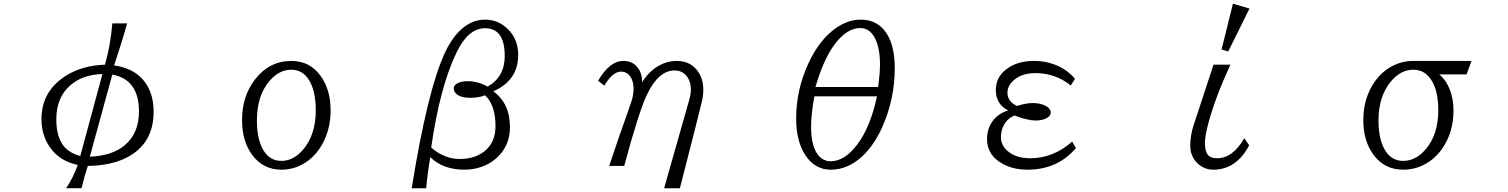

<svg xmlns="http://www.w3.org/2000/svg" viewBox="-20 -885 8040 1024"><path d="M333 118.7Q369.1 64.5 395 -5.4Q296.4 -25.4 244.1 -102.5Q201.2 -166.5 201.2 -250Q201.2 -397.9 330.6 -480.5Q416.5 -535.6 540 -540Q569.3 -644 579.1 -760.3H658.2Q638.2 -688 602.5 -579.1Q596.2 -561 588.4 -536.1Q685.5 -522.5 738.8 -464.4Q799.3 -397.9 799.3 -289.1Q799.3 -113.8 648.4 -41Q567.9 -2 448.2 0Q428.7 59.1 415 118.7ZM526.4 -490.2Q422.4 -487.3 357.4 -432.1Q280.3 -367.2 280.3 -248.5Q280.3 -157.2 318.4 -107.9Q348.6 -68.8 408.2 -53.2ZM579.1 -487.3 459 -49.3Q580.1 -54.2 647 -111.8Q721.2 -175.8 721.2 -290.5Q721.2 -460.9 579.1 -487.3Z M1534.2 -560.1Q1633.3 -560.1 1691.9 -477.5Q1743.2 -404.8 1743.2 -295.9Q1743.2 -192.4 1695.8 -110.8Q1660.6 -50.3 1606 -16.1Q1548.3 20 1481 20Q1384.3 20 1326.2 -57.1Q1271 -130.4 1271 -244.6Q1271 -371.6 1339.4 -460.4Q1416 -560.1 1534.2 -560.1ZM1533.2 -513.2Q1467.8 -513.2 1416 -451.7Q1350.1 -373 1350.1 -242.7Q1350.1 -155.3 1376.5 -99.6Q1410.6 -26.9 1480.5 -26.9Q1545.9 -26.9 1597.7 -88.4Q1664.1 -167.5 1664.1 -296.9Q1664.1 -401.4 1627 -459.5Q1593.3 -513.2 1533.2 -513.2Z M2175.8 119.1Q2260.3 -408.2 2355 -608.4Q2385.3 -672.4 2425.3 -714.4Q2488.8 -780.3 2566.9 -780.3Q2635.3 -780.3 2686 -732.4Q2743.7 -677.7 2743.7 -591.8Q2743.7 -456.1 2610.8 -397.9Q2699.7 -334.5 2699.7 -206.5Q2699.7 -128.9 2655.8 -71.8Q2618.2 -23.4 2558.1 1Q2511.2 20 2458.5 20Q2341.8 20 2274.9 -46.9Q2260.3 38.6 2252.9 119.1ZM2580.6 -422.9Q2671.9 -474.6 2671.9 -586.4Q2671.9 -734.4 2567.4 -734.4Q2478 -734.4 2417 -609.4Q2326.2 -424.3 2279.8 -98.1Q2349.6 -37.1 2431.6 -37.1Q2520 -37.1 2573.2 -86.4Q2622.6 -132.3 2622.6 -211.9Q2622.6 -324.7 2566.9 -377Q2534.7 -363.3 2485.4 -363.3Q2438.5 -363.3 2414.6 -383.8Q2399.9 -397 2399.9 -413.1Q2399.9 -429.2 2417.5 -439.5Q2439 -452.1 2474.1 -452.1Q2529.8 -452.1 2580.6 -422.9Z M3522 119.1 3655.8 -352.1Q3664.6 -382.3 3664.6 -408.2Q3664.6 -447.8 3646 -474.1Q3621.1 -509.3 3578.1 -509.3Q3491.2 -509.3 3429.7 -378.9Q3386.7 -288.1 3309.1 0H3229Q3281.2 -157.7 3324.2 -275.9Q3344.7 -333.5 3350.1 -351.6Q3358.9 -382.8 3358.9 -411.1Q3358.9 -444.8 3346.7 -468.3Q3328.1 -502.9 3292 -502.9Q3247.1 -502.9 3203.1 -428.2L3169.9 -454.1Q3231 -560.1 3304.7 -560.1Q3364.7 -560.1 3392.1 -506.8Q3404.8 -481.9 3404.8 -446.8Q3433.1 -492.2 3471.7 -520.5Q3526.9 -560.1 3589.4 -560.1Q3664.6 -560.1 3704.1 -501.5Q3731 -461.9 3731 -404.8Q3731 -376 3723.1 -342.3Q3720.7 -330.1 3687 -197.3Q3616.7 74.2 3606 119.1Z M4570.8 -780.3Q4665 -780.3 4712.9 -699.7Q4752 -633.8 4752 -522.5Q4752 -358.4 4687 -210.9Q4642.6 -110.4 4578.1 -50.8Q4501.5 20 4410.2 20Q4327.1 20 4276.4 -55.7Q4226.1 -130.9 4226.1 -252.9Q4226.1 -406.2 4292 -547.9Q4353 -679.7 4446.3 -740.7Q4506.8 -780.3 4570.8 -780.3ZM4663.1 -420.9Q4673.3 -494.1 4673.3 -539.6Q4673.3 -630.4 4646 -682.1Q4618.2 -735.4 4567.9 -735.4Q4497.1 -735.4 4432.1 -649.4Q4372.1 -569.8 4329.1 -420.9ZM4323.2 -371.1Q4305.7 -273.9 4305.7 -209.5Q4305.7 -130.4 4328.1 -83Q4356 -24.9 4410.6 -24.9Q4483.9 -24.9 4551.3 -113.3Q4622.1 -206.1 4657.2 -371.1Z M5718.3 -95.2Q5619.6 20 5460.4 20Q5384.8 20 5328.6 -10.7Q5244.1 -56.6 5244.1 -143.1Q5244.1 -197.3 5273.4 -238.3Q5302.7 -279.3 5356.9 -295.9Q5291 -329.1 5291 -404.8Q5291 -474.6 5350.1 -518.1Q5407.2 -560.1 5494.6 -560.1Q5583 -560.1 5653.8 -516.6Q5686.5 -496.1 5713.4 -464.8L5690.9 -429.2Q5608.4 -495.1 5502.4 -495.1Q5424.8 -495.1 5381.3 -452.1Q5353 -424.3 5353 -390.6Q5353 -343.8 5404.3 -319.8Q5451.2 -335.4 5486.3 -335.4Q5529.3 -335.4 5558.1 -319.8Q5584 -305.7 5584 -285.6Q5584 -269 5566.9 -257.8Q5542.5 -242.2 5503.9 -242.2Q5460.4 -242.2 5391.1 -269Q5361.8 -257.3 5343.8 -233.4Q5318.4 -198.7 5318.4 -153.3Q5318.4 -109.4 5355 -78.6Q5399.4 -41 5473.6 -41Q5597.7 -41 5698.2 -129.9Z M6495.1 -621.1 6555.7 -865.2 6644 -839.4 6530.3 -610.4ZM6347.2 -221.2 6452.1 -540H6542Q6462.9 -368.7 6425.3 -230.5Q6406.2 -159.7 6406.2 -122.6Q6406.2 -78.6 6421.9 -59.1Q6437 -41 6471.2 -41Q6554.7 -41 6616.2 -147.9L6642.1 -109.9Q6573.7 20 6450.7 20Q6407.2 20 6373 -8.3Q6328.1 -46.4 6328.1 -107.9Q6328.1 -163.6 6347.2 -221.2Z M7801.8 -488.3H7655.8Q7678.2 -470.2 7693.8 -444.3Q7731.9 -381.8 7731.9 -294.9Q7731.9 -183.1 7675.8 -98.1Q7636.2 -39.1 7578.1 -8.3Q7524.9 20 7463.9 20Q7363.3 20 7304.2 -61Q7251 -134.3 7251 -244.1Q7251 -365.2 7314.5 -453.1Q7362.8 -519 7435.1 -545.9Q7474.6 -560.1 7517.1 -560.1H7828.1ZM7517.1 -513.2Q7450.2 -513.2 7397.9 -450.2Q7332 -371.6 7332 -242.7Q7332 -150.9 7361.3 -93.8Q7396 -26.9 7463.4 -26.9Q7531.2 -26.9 7584.5 -89.8Q7650.9 -168.5 7650.9 -296.9Q7650.9 -403.8 7611.3 -461.9Q7576.7 -513.2 7517.1 -513.2Z"/></svg>

Font: BIZ UDPMincho
Style: Regular
Weight: 400
Designer: TypeBank Co., Ltd.
Foundry: Morisawa Inc.
Version: Version 1.06